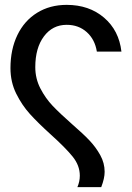

<svg xmlns="http://www.w3.org/2000/svg" viewBox="-20 -552 542 789"><path d="M308 170Q308 128 278.5 91.5Q249 55 189 1Q136 -47 103 -83.5Q70 -120 46.5 -167.5Q23 -215 23 -272Q23 -349 51.5 -408Q80 -467 132.5 -499.5Q185 -532 254 -532Q346 -532 407.5 -479.5Q469 -427 479 -340H378Q370 -390 336.5 -420Q303 -450 254 -450Q196 -450 160.5 -402.5Q125 -355 125 -276Q125 -229 146 -188.5Q167 -148 196.5 -117Q226 -86 277 -41Q322 -2 348 25.5Q374 53 392 85.5Q410 118 410 154Q410 181 396 217H298Q308 194 308 170Z"/></svg>

Font: Non Bureau
Style: Regular
Weight: 400
Designer: Jona Saucedo
Foundry: Non Foundry
Version: Version 1.000; ttfautohint (v1.8.4)